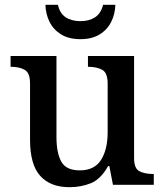

<svg xmlns="http://www.w3.org/2000/svg" viewBox="-20 -769 684 799"><path d="M269 10Q190 10 147.5 -37Q105 -84 105 -187V-422Q105 -466 82.5 -478.5Q60 -491 27 -491H24V-536H215V-198Q215 -133 235 -96.5Q255 -60 312 -60Q373 -60 400.5 -103.5Q428 -147 428 -219V-421Q428 -467 404.5 -479Q381 -491 349 -491H346V-536H538V-111Q538 -67 561 -56Q584 -45 616 -45H620V0H450L435 -78H430Q399 -23 358 -6.5Q317 10 269 10ZM315 -606Q266 -606 234 -626Q202 -646 186 -678.5Q170 -711 169 -749H221Q229 -713 253.5 -697Q278 -681 315 -681Q351 -681 375.5 -697Q400 -713 409 -749H460Q459 -711 443 -678.5Q427 -646 395 -626Q363 -606 315 -606Z"/></svg>

Font: Noto Serif NP Hmong Medium
Style: Regular
Weight: 500
Designer: Dalton Maag Ltd
Foundry: Dalton Maag Ltd
Version: Version 1.001; ttfautohint (v1.8.4.7-5d5b)